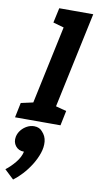

<svg xmlns="http://www.w3.org/2000/svg" viewBox="-165 -747 590 1168"><g transform="rotate(10 130.5 -162.5)"><path d="M22.7 0 171.7 -700H311.7L162.7 0ZM101.7 -700H181.7L175.7 -581.7L81.7 -608.3ZM152.7 0 151.3 -118.3 251.7 -91.7 232.7 0ZM-48 0 -29 -91.7 76.7 -115 32 0ZM41.7 196.7Q8 196.7 -10.7 172.7Q-29.3 148.7 -22.7 115Q-17.7 92 -2.7 73.7Q12.3 55.3 33.2 44.3Q54 33.3 76.7 33.3Q110.3 33.3 129.2 57.3Q148 81.3 140.7 115Q136.3 137 121.2 155.8Q106 174.7 85.2 185.7Q64.3 196.7 41.7 196.7ZM-51 321.3Q-20.7 298.3 6.8 264.8Q34.3 231.3 41.7 196.7L127 55Q151.7 80.3 154.8 114.7Q158 149 145.3 186.3Q132.7 223.7 110 260Q87.3 296.3 59.8 326Q32.3 355.7 6 375Z"/></g></svg>

Font: Epunda Slab Light
Style: Italic
Weight: 300
Italic angle: -12°
Designer: Simon Atzbach
Foundry: typofactur
Version: Version 1.102